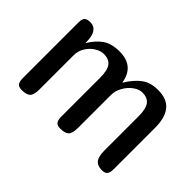

<svg xmlns="http://www.w3.org/2000/svg" viewBox="-84 -750 998 998"><g transform="rotate(45 414.5 -251.0)"><path d="M573 -435Q549 -435 524 -417Q499 -399 482.5 -370Q466 -341 466 -310V-71Q466 -28 452 -14Q438 0 403 0Q380 0 371.5 -11.5Q363 -23 363 -47V-332Q363 -389 345 -412Q327 -435 290 -435Q266 -435 241 -419.5Q216 -404 199.5 -377.5Q183 -351 183 -320V-71Q183 -28 169 -14Q155 0 120 0Q97 0 88.5 -11.5Q80 -23 80 -47V-459Q80 -483 90 -492.5Q100 -502 123 -502Q151 -502 166 -480.5Q181 -459 181 -416V-409H183Q211 -455 246 -478.5Q281 -502 338 -502Q445 -502 462 -399H464Q494 -448 529.5 -475Q565 -502 621 -502Q687 -502 718 -464Q749 -426 749 -351V-47Q749 -23 740.5 -11.5Q732 0 709 0Q676 0 661 -19Q646 -38 646 -82V-332Q646 -389 628 -412Q610 -435 573 -435Z"/></g></svg>

Font: Marmelad for Arash.Academy
Style: Regular
Weight: 400
Designer: Manvel Shmavonyan
Foundry: Cyreal
Version: Version 1.110;Glyphs 3.2 (3202)